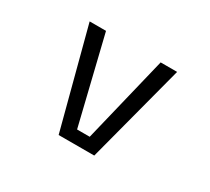

<svg xmlns="http://www.w3.org/2000/svg" viewBox="-105 -671 920 843"><g transform="rotate(30 355.0 -250.0)"><path d="M494 -500H577.5L446 0H265.5L134 -500H217L323.5 -61.5H387.5Z"/></g></svg>

Font: League Mono Light
Style: Regular
Weight: 300
Width: 6
Designer: Tyler Finck
Foundry: The League of Moveable Type / Tyler Finck
Version: Version 2.210